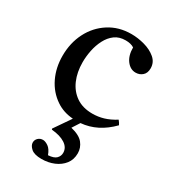

<svg xmlns="http://www.w3.org/2000/svg" viewBox="-184 -587 838 941"><g transform="rotate(30 235.5 -116.5)"><path d="M434 -97Q444 -85 449 -74Q374 3 280 11L253 53Q303 65 323 90Q343 115 343 146Q343 182 323.5 207Q304 232 272 245.5Q240 259 202 259Q161 259 143 243Q125 227 125 210Q125 195 136 184.5Q147 174 163 174Q176 174 193 185.5Q210 197 221 227Q254 225 267 211.5Q280 198 280 180Q280 150 251.5 131.5Q223 113 175 109L173 104L237 11Q182 7 141 -21Q92 -54 65.5 -109Q39 -164 39 -231Q39 -304 69 -363Q99 -422 153.5 -457Q208 -492 279 -492Q316 -492 354 -481.5Q392 -471 418 -449Q444 -427 444 -393Q444 -366 428 -352Q412 -338 390 -338Q360 -338 339 -365.5Q318 -393 318 -439Q300 -451 270 -451Q234 -451 209.5 -433Q185 -415 169.5 -385Q154 -355 147 -320.5Q140 -286 140 -253Q140 -197 159 -153Q178 -109 215 -83.5Q252 -58 307 -58Q339 -58 369.5 -67Q400 -76 434 -97Z"/></g></svg>

Font: Tiro Devanagari Hindi
Style: Regular
Weight: 400
Designer: Devanagari: John Hudson & Fiona Ross. Latin: John Hudson.
Foundry: Tiro Typeworks Ltd.
Version: Version 1.52